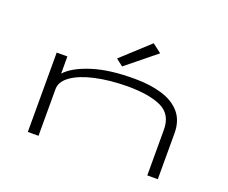

<svg xmlns="http://www.w3.org/2000/svg" viewBox="-111 -854 1223 1030"><g transform="rotate(20 500.0 -339.0)"><path d="M132 0V-453H193V-355Q235 -402 333.5 -433.5Q432 -465 577 -464Q663 -464 730.5 -443.5Q798 -423 836 -378.5Q874 -334 874 -262V0H814V-260Q814 -348 745.5 -380.5Q677 -413 550 -413Q449 -412 368 -394Q287 -376 240 -343Q193 -310 193 -267V0ZM487 -503 447 -534 604 -678 655 -639Z"/></g></svg>

Font: Inconsolata UltraExpanded Light
Style: Regular
Weight: 300
Width: 9
Monospace: yes
Designer: Raph Levien, Cyreal, Brenton Simpson
Foundry: Raph Levien, Cyreal, Google
Version: Version 3.001; ttfautohint (v1.8.2.53-6de2)